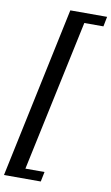

<svg xmlns="http://www.w3.org/2000/svg" viewBox="-113 -804 635 1097"><g transform="rotate(10 204.5 -256.0)"><path d="M202.6 -752H416L404.8 -694.8H293.9L106.9 183.1H217.8L206.1 240.2H-7.3Z"/></g></svg>

Font: Pattaya
Style: Regular
Weight: 400
Designer: Pablo Impallari / Thai characters Designed by Thanarat Vachiruckul and Suppakit Chalermlarp
Foundry: Pablo Impallari
Version: Version 1.007;September 16, 2023;FontCreator 15.0.0.2934 64-